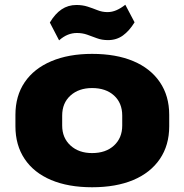

<svg xmlns="http://www.w3.org/2000/svg" viewBox="-20 -778 776 809"><path d="M368 11Q268 11 195.5 -19.5Q123 -50 84 -108Q45 -166 45 -246V-294Q45 -374 84 -431.5Q123 -489 196 -520Q269 -551 368 -551Q469 -551 541.5 -520.5Q614 -490 653.5 -432Q693 -374 693 -294V-246Q693 -166 653.5 -108Q614 -50 541.5 -19.5Q469 11 368 11ZM368 -133Q426 -133 460.5 -165Q495 -197 495 -249V-291Q495 -344 460.5 -375.5Q426 -407 368 -407Q312 -407 277 -375.5Q242 -344 242 -291V-249Q242 -197 277 -165Q312 -133 368 -133ZM190 -683Q212 -720 239.5 -738.5Q267 -757 302 -757Q328 -757 349.5 -750Q371 -743 391 -735Q411 -727 433 -727Q452 -727 470.5 -735Q489 -743 508 -758L547 -684Q525 -648 498 -628.5Q471 -609 435 -609Q409 -609 388 -617Q367 -625 347 -632Q327 -639 304 -639Q284 -639 265.5 -631.5Q247 -624 229 -608Z"/></svg>

Font: Pathway Extreme 8pt Thin 12pt ExtraBold
Style: Regular
Weight: 800
Version: Version 1.001;gftools[0.9.26]